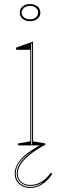

<svg xmlns="http://www.w3.org/2000/svg" viewBox="-20 -721 314 952"><path d="M129 -616Q114 -616 102.5 -621.5Q91 -627 84.5 -636.5Q78 -646 78 -658Q78 -671 84.5 -680.5Q91 -690 102.5 -695.5Q114 -701 129 -701Q144 -701 155.5 -695.5Q167 -690 173.5 -680.5Q180 -671 180 -658Q180 -646 173.5 -636.5Q167 -627 155.5 -621.5Q144 -616 129 -616ZM70 0V-10L130 -20V-474H60V-485L144 -515V-20L204 -10V0ZM135 -5H139V-507L135 -505ZM129 -625Q141 -625 150 -629.5Q159 -634 164 -641.5Q169 -649 169 -658Q169 -668 164 -675.5Q159 -683 150 -687.5Q141 -692 129 -692Q117 -692 107.5 -687.5Q98 -683 92.5 -675.5Q87 -668 87 -658Q87 -649 92.5 -641.5Q98 -634 107.5 -629.5Q117 -625 129 -625ZM204 -4Q136 34 102 69.5Q68 105 68 140Q68 165 85.5 180.5Q103 196 130 196Q159 196 184.5 181Q210 166 232 135L239 142Q217 175 189 193Q161 211 130 211Q108 211 90.5 202Q73 193 63 177Q53 161 53 140Q53 100 89 62.5Q125 25 197 -10ZM130 206Q150 206 168 198.5Q186 191 194 182Q178 192 163 196.5Q148 201 130 201Q101 201 82 183.5Q63 166 63 140Q63 110 82.5 83.5Q102 57 148 23Q99 55 78.5 81.5Q58 108 58 140Q58 159 67.5 174Q77 189 93 197.5Q109 206 130 206Z"/></svg>

Font: Kalnia Glaze Thin
Style: Regular
Weight: 100
Designer: Frida Medrano
Foundry: Frida Medrano
Version: Version 1.110